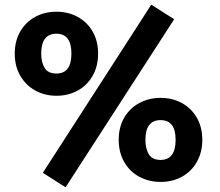

<svg xmlns="http://www.w3.org/2000/svg" viewBox="-20 -760 940 820"><path d="M724 -678 260 40 163 -22 626 -740ZM399 -531Q399 -477 375.5 -436Q352 -395 311.5 -373Q271 -351 221 -351Q171 -351 130.5 -373.5Q90 -396 66.5 -436.5Q43 -477 43 -531Q43 -585 66.5 -625.5Q90 -666 130.5 -688Q171 -710 221 -710Q271 -710 311.5 -688Q352 -666 375.5 -625.5Q399 -585 399 -531ZM156 -531Q156 -494 170.5 -470Q185 -446 221 -446Q285 -446 285 -531Q285 -616 221 -616Q156 -616 156 -531ZM844 -163Q844 -109 820.5 -68Q797 -27 756.5 -5Q716 17 666 17Q616 17 575 -5Q534 -27 510.5 -68Q487 -109 487 -163Q487 -217 510.5 -257.5Q534 -298 575 -320Q616 -342 666 -342Q716 -342 756.5 -320Q797 -298 820.5 -257.5Q844 -217 844 -163ZM601 -163Q601 -126 615.5 -101.5Q630 -77 666 -77Q730 -77 730 -163Q730 -247 666 -247Q601 -247 601 -163Z"/></svg>

Font: Statis Sans
Style: Bold
Weight: 700
Designer: bBox Type GmbH
Foundry: bBox Type GmbH
Version: Version 1.000